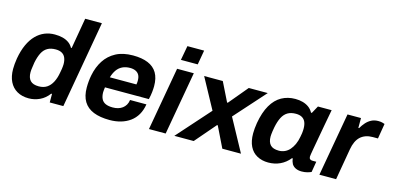

<svg xmlns="http://www.w3.org/2000/svg" viewBox="-68 -1127 3163 1542"><g transform="rotate(15 1513.5 -355.5)"><path d="M212 12Q156 12 115 -11.5Q74 -35 52.5 -79Q31 -123 31 -184Q31 -204 33 -226Q35 -248 39 -273Q51 -341 74 -391Q97 -441 129 -473.5Q161 -506 200 -522Q239 -538 284 -538Q321 -538 350 -530.5Q379 -523 401 -507.5Q423 -492 436 -468H442L486 -723H625L498 0H385V-71H378Q347 -29 303.5 -8.5Q260 12 212 12ZM265 -102Q305 -102 332.5 -120Q360 -138 378 -172.5Q396 -207 404 -255Q408 -273 409.5 -285.5Q411 -298 412 -307.5Q413 -317 413 -325Q413 -356 403.5 -378.5Q394 -401 373.5 -412.5Q353 -424 322 -424Q281 -424 253.5 -408Q226 -392 209.5 -359.5Q193 -327 183 -278Q180 -256 177.5 -240.5Q175 -225 174 -214.5Q173 -204 173 -195Q173 -149 195 -125.5Q217 -102 265 -102Z M885 12Q805 12 750.5 -10Q696 -32 668.5 -77.5Q641 -123 641 -193Q641 -220 643.5 -246Q646 -272 651 -297Q665 -368 700 -422Q735 -476 793 -507Q851 -538 935 -538Q1009 -538 1059.5 -517Q1110 -496 1135.5 -453Q1161 -410 1161 -343Q1161 -322 1158 -293.5Q1155 -265 1147 -232H782Q781 -221 779.5 -210.5Q778 -200 778 -191Q778 -158 789 -135.5Q800 -113 823.5 -102.5Q847 -92 883 -92Q908 -92 928 -98Q948 -104 963.5 -115.5Q979 -127 989.5 -144.5Q1000 -162 1003 -186H1139Q1131 -136 1109.5 -99Q1088 -62 1054.5 -37.5Q1021 -13 978 -0.5Q935 12 885 12ZM799 -320H1020Q1022 -329 1022.5 -337.5Q1023 -346 1023 -352Q1023 -381 1013 -399Q1003 -417 983.5 -426Q964 -435 938 -435Q901 -435 873.5 -421.5Q846 -408 828 -382.5Q810 -357 799 -320Z M1314 -603 1336 -723H1475L1454 -603ZM1210 0 1303 -526H1442L1349 0Z M1421 0 1665 -274 1528 -526H1683L1761 -368H1767L1899 -526H2057L1828 -270L1975 0H1820L1736 -172H1730L1582 0Z M2204 12Q2151 12 2110.5 -10Q2070 -32 2048.5 -75.5Q2027 -119 2027 -183Q2027 -203 2029 -224.5Q2031 -246 2035 -271Q2051 -363 2085.5 -422.5Q2120 -482 2170.5 -510Q2221 -538 2284 -538Q2318 -538 2346.5 -530Q2375 -522 2397 -506Q2419 -490 2433 -464H2440L2474 -526H2588L2564 -397Q2557 -358 2550 -319.5Q2543 -281 2537 -247Q2531 -213 2526 -186Q2521 -159 2518.5 -142Q2516 -125 2516 -121Q2516 -107 2523.5 -100.5Q2531 -94 2544 -94H2576L2561 -5Q2548 1 2527.5 6.5Q2507 12 2481 12Q2454 12 2433 2.5Q2412 -7 2400 -26Q2395 -35 2391.5 -46.5Q2388 -58 2387 -71H2380Q2347 -30 2302 -9Q2257 12 2204 12ZM2262 -102Q2288 -102 2311 -112.5Q2334 -123 2351.5 -143Q2369 -163 2382 -191.5Q2395 -220 2401 -255Q2405 -273 2406.5 -285.5Q2408 -298 2408.5 -307.5Q2409 -317 2409 -324Q2409 -357 2399.5 -379Q2390 -401 2370 -412.5Q2350 -424 2319 -424Q2278 -424 2250.5 -407.5Q2223 -391 2206 -357.5Q2189 -324 2179 -274Q2175 -253 2173 -238.5Q2171 -224 2170 -213.5Q2169 -203 2169 -195Q2169 -149 2191 -125.5Q2213 -102 2262 -102Z M2627 0 2720 -526H2832V-444H2838Q2853 -470 2872 -491.5Q2891 -513 2916 -526Q2941 -539 2973 -539Q2992 -539 3006 -535.5Q3020 -532 3027 -529L3006 -403H2962Q2931 -403 2905.5 -394Q2880 -385 2861 -367.5Q2842 -350 2829.5 -323Q2817 -296 2811 -261L2766 0Z"/></g></svg>

Font: Archivo SemiBold
Style: Bold Italic
Weight: 700
Italic angle: -10°
Version: Version 2.001